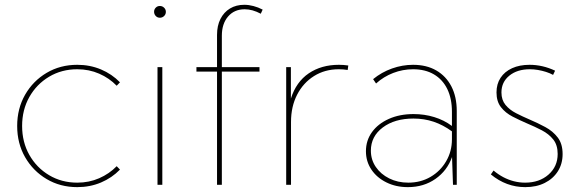

<svg xmlns="http://www.w3.org/2000/svg" viewBox="-20 -767 2412 797"><path d="M478 -63Q444.8 -28.8 399.4 -9.5Q354 9.8 300.8 9.8Q230 9.8 173.6 -23.7Q117.2 -57.1 84.2 -114.5Q51.3 -171.9 51.3 -244.1Q51.3 -316.4 84.2 -373.8Q117.2 -431.2 173.6 -464.6Q230 -498 300.8 -498Q353.5 -498 399.2 -478.8Q444.8 -459.5 478 -425.3L464.4 -411.1Q433.6 -442.9 391.6 -461.2Q349.6 -479.5 300.8 -479.5Q235.8 -479.5 183.8 -448.5Q131.8 -417.5 101.8 -364.3Q71.8 -311 71.8 -244.1Q71.8 -177.2 101.8 -124Q131.8 -70.8 183.8 -39.8Q235.8 -8.8 300.8 -8.8Q349.6 -8.8 391.6 -27.1Q433.6 -45.4 464.4 -77.1Z M643.6 -693.4Q633.3 -693.4 626.5 -700.7Q619.6 -708 619.6 -718.3Q619.6 -728 626.5 -735.1Q633.3 -742.2 643.6 -742.2Q653.8 -742.2 661.1 -735.1Q668.5 -728 668.5 -717.8Q668.5 -707.5 661.1 -700.4Q653.8 -693.4 643.6 -693.4ZM653.8 0H633.8V-488.3H653.8Z M900.9 0H880.9V-469.7H795.4V-488.3H880.9V-622.1Q880.9 -660.2 895 -688.2Q909.2 -716.3 934.6 -731.7Q960 -747.1 994.1 -747.1Q1012.7 -747.1 1032.2 -741.9Q1051.8 -736.8 1070.3 -727.1L1062.5 -710Q1045.4 -719.2 1028.6 -723.9Q1011.7 -728.5 995.6 -728.5Q952.6 -728.5 926.8 -698.5Q900.9 -668.5 900.9 -618.7V-488.3H1057.1V-469.7H900.9Z M1188 0H1168V-488.3H1187.5V-357.9Q1209.5 -427.2 1261.7 -462.6Q1314 -498 1386.7 -498Q1396.5 -498 1406.2 -497.3Q1416 -496.6 1425.8 -495.1L1423.3 -476.6Q1404.3 -479.5 1386.2 -479.5Q1328.6 -479.5 1283.7 -451.4Q1238.8 -423.3 1213.4 -374Q1188 -324.7 1188 -260.7Z M1876 0H1860.4L1856.4 -115.2Q1836.4 -58.6 1787.6 -24.4Q1738.8 9.8 1672.9 9.8Q1623.5 9.8 1584 -9.8Q1544.4 -29.3 1521.7 -63Q1499 -96.7 1499 -139.2Q1499 -184.1 1524.2 -218.8Q1549.3 -253.4 1594 -273.4Q1638.7 -293.5 1696.8 -293.5Q1741.7 -293.5 1782.5 -281Q1823.2 -268.6 1856 -244.1V-302.7Q1856 -357.9 1836.7 -397.5Q1817.4 -437 1781.2 -458.3Q1745.1 -479.5 1694.8 -479.5Q1651.9 -479.5 1612.1 -464.1Q1572.3 -448.7 1541 -420.4L1528.8 -438.5Q1564 -467.3 1607.2 -482.7Q1650.4 -498 1694.8 -498Q1750.5 -498 1791 -474.6Q1831.5 -451.2 1853.8 -408.2Q1876 -365.2 1876 -306.2ZM1674.8 -8.8Q1726.1 -8.8 1767.1 -32.7Q1808.1 -56.6 1832 -97.7Q1856 -138.7 1856 -189V-221.7Q1819.3 -248.5 1780 -261.7Q1740.7 -274.9 1696.3 -274.9Q1618.2 -274.9 1568.8 -237.8Q1519.5 -200.7 1519.5 -141.6Q1519.5 -104 1540 -74Q1560.5 -43.9 1595.7 -26.4Q1630.9 -8.8 1674.8 -8.8Z M2017.6 -43 2028.8 -59.1Q2047.9 -43 2069.1 -31.7Q2090.3 -20.5 2113.3 -14.6Q2136.2 -8.8 2159.7 -8.8Q2218.8 -8.8 2256.8 -42.2Q2294.9 -75.7 2294.9 -127.9Q2294.9 -165 2276.6 -188Q2258.3 -210.9 2229.2 -226.1Q2200.2 -241.2 2168.5 -254.4Q2136.7 -268.1 2107.4 -283.2Q2078.1 -298.3 2059.6 -322Q2041 -345.7 2041 -383.3Q2041 -418.5 2057.9 -444.1Q2074.7 -469.7 2105.7 -483.9Q2136.7 -498 2178.2 -498Q2232.4 -498 2284.2 -473.6L2275.9 -456.1Q2262.7 -463.4 2246.6 -468.5Q2230.5 -473.6 2213.1 -476.6Q2195.8 -479.5 2179.2 -479.5Q2127 -479.5 2094.2 -452.9Q2061.5 -426.3 2061.5 -383.3Q2061.5 -352.1 2078.4 -331.5Q2095.2 -311 2122.3 -297.1Q2149.4 -283.2 2179.2 -270.5Q2212.4 -256.3 2243.7 -239.5Q2274.9 -222.7 2295.2 -196.3Q2315.4 -169.9 2315.4 -127.4Q2315.4 -86.9 2295.7 -55.9Q2275.9 -24.9 2241.2 -7.6Q2206.5 9.8 2160.6 9.8Q2081.5 9.8 2017.6 -43Z"/></svg>

Font: Kumbh Sans Thin
Style: Regular
Weight: 250
Version: Version 1.004